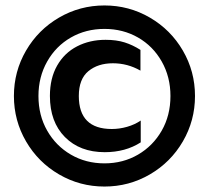

<svg xmlns="http://www.w3.org/2000/svg" viewBox="-20 -674 766 704"><path d="M31 -322Q31 -412 75.5 -488.5Q120 -565 196.5 -609.5Q273 -654 363 -654Q453 -654 529.5 -609.5Q606 -565 650.5 -488.5Q695 -412 695 -322Q695 -232 650.5 -155.5Q606 -79 529.5 -34.5Q453 10 363 10Q273 10 196.5 -34.5Q120 -79 75.5 -155.5Q31 -232 31 -322ZM605 -322Q605 -392 573 -448.5Q541 -505 486 -536.5Q431 -568 363 -568Q295 -568 240 -536.5Q185 -505 153 -448.5Q121 -392 121 -322Q121 -251 153 -195Q185 -139 240 -107Q295 -75 363 -75Q431 -75 486 -107Q541 -139 573 -195Q605 -251 605 -322ZM163 -322Q163 -387 189.5 -433.5Q216 -480 262.5 -504Q309 -528 367 -528Q407 -528 437 -518.5Q467 -509 495 -491V-415Q448 -442 394 -442Q339 -442 304 -413Q269 -384 269 -322Q269 -201 390 -201Q418 -201 446 -209Q474 -217 496 -232V-152Q440 -116 364 -116Q273 -116 218 -171.5Q163 -227 163 -322Z"/></svg>

Font: Kanit SemiBold
Style: Regular
Weight: 600
Designer: Katatrad Team
Foundry: CadsonDemak
Version: Version 1.030